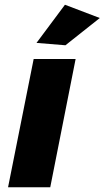

<svg xmlns="http://www.w3.org/2000/svg" viewBox="-20 -790 441 810"><path d="M254 -770 401 -714 256 -599 134 -609ZM299 -541 192 0H14L122 -541Z"/></svg>

Font: TypoPRO Montserrat Alternates
Style: Bold Italic
Weight: 700
Italic angle: -11.3°
Designer: Julieta Ulanovsky
Foundry: Julieta Ulanovsky
Version: Version 6.001